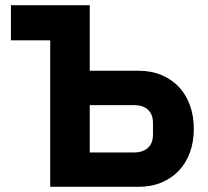

<svg xmlns="http://www.w3.org/2000/svg" viewBox="-20 -718 798 738"><path d="M173 -563H22V-698H325V-446H513Q562 -446 601 -429.5Q640 -413 667.5 -384Q695 -355 710 -313.5Q725 -272 725 -223Q725 -173 710 -132Q695 -91 667.5 -62Q640 -33 601 -16.5Q562 0 513 0H173ZM495 -132Q529 -132 548.5 -149.5Q568 -167 568 -201V-245Q568 -279 548.5 -296.5Q529 -314 495 -314H325V-132Z"/></svg>

Font: Aneliza ExtraBold
Style: Regular
Weight: 800
Designer: Mike Abbink, Paul van der Laan, Pieter van Rosmalen
Foundry: Bold Monday
Version: Version 3.001;September 8, 2019;FontCreator 11.5.0.2425 64-b